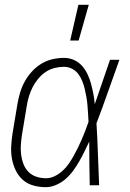

<svg xmlns="http://www.w3.org/2000/svg" viewBox="-20 -768 540 796"><path d="M170 8Q143 8 118 1Q93 -6 74.5 -22.5Q56 -39 45 -62Q34 -85 29.5 -110Q25 -135 26.5 -162Q28 -189 32 -215L52 -335Q56 -359 63 -383Q70 -407 82 -429Q94 -451 111.5 -470.5Q129 -490 151 -503.5Q173 -517 197.5 -522.5Q222 -528 245 -528Q268 -528 287.5 -519Q307 -510 320.5 -494.5Q334 -479 343 -460Q352 -441 357.5 -420.5Q363 -400 367 -379Q371 -358 373 -336Q389 -382 404.5 -428Q420 -474 436 -520H475Q451 -454 428 -388Q405 -322 380 -257Q384 -193 386 -128.5Q388 -64 391 0H352Q351 -45 350.5 -90.5Q350 -136 350 -181Q340 -160 330 -139.5Q320 -119 308.5 -99Q297 -79 283.5 -60.5Q270 -42 252.5 -26.5Q235 -11 213 -1.5Q191 8 170 8ZM171 -29Q189 -29 206.5 -37.5Q224 -46 239 -59.5Q254 -73 265 -89Q276 -105 285.5 -122Q295 -139 303.5 -156.5Q312 -174 319.5 -191.5Q327 -209 334 -227Q341 -245 347 -263Q346 -281 345 -298.5Q344 -316 342.5 -333Q341 -350 338 -367Q335 -384 331 -400.5Q327 -417 320.5 -433Q314 -449 304 -462Q294 -475 278.5 -483Q263 -491 245 -491Q226 -491 206 -486Q186 -481 169 -469.5Q152 -458 138 -441Q124 -424 115 -406Q106 -388 100 -368.5Q94 -349 91 -329L71 -209Q68 -189 66.5 -168Q65 -147 67.5 -127Q70 -107 77 -88.5Q84 -70 97.5 -56Q111 -42 130.5 -35.5Q150 -29 171 -29ZM271 -600 305 -748H348L306 -600Z"/></svg>

Font: Iosevka Extralight
Style: Italic
Weight: 200
Italic angle: -9°
Monospace: yes
Designer: Belleve Invis
Foundry: Belleve Invis
Version: Version 32.5.0; ttfautohint (v1.8.4)